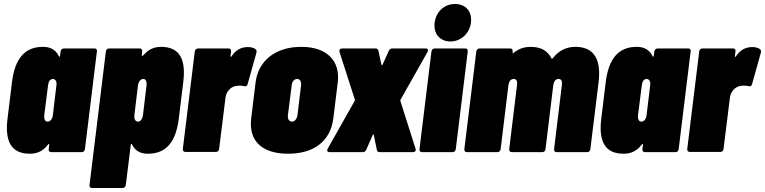

<svg xmlns="http://www.w3.org/2000/svg" viewBox="-20 -763 3837 963"><path d="M284 -505 281 -483C281 -478 278 -477 275 -481C255 -524 217 -528 195 -528C102 -528 54 -466 40 -350L18 -170C4 -60 32 8 129 8C152 8 190 4 221 -38C224 -42 227 -42 227 -37L224 -15C223 -6 228 0 237 0H390C399 0 405 -6 406 -15L466 -505C468 -514 463 -520 454 -520H301C292 -520 285 -514 284 -505ZM219 -153C206 -153 200 -166 202 -185L221 -335C223 -354 232 -367 245 -367C258 -367 266 -354 263 -335L245 -185C243 -166 232 -153 219 -153Z M788 -528C767 -528 733 -524 703 -490C696 -483 690 -478 691 -483L693 -505C694 -514 689 -520 681 -520H527C519 -520 512 -514 511 -505L429 165C428 174 433 180 441 180H595C603 180 610 174 611 165L636 -37C636 -42 639 -43 642 -39C662 4 700 8 722 8C816 8 863 -54 877 -170L899 -350C913 -460 885 -528 788 -528ZM715 -335 697 -185C694 -166 685 -153 672 -153C659 -153 652 -166 654 -185L672 -335C675 -354 685 -367 699 -367C711 -367 717 -354 715 -335Z M1223 -527C1185 -527 1159 -508 1141 -480C1139 -476 1136 -477 1136 -482L1139 -505C1140 -514 1135 -520 1127 -520H973C965 -520 958 -514 957 -505L897 -16C896 -7 901 -1 910 -1H1063C1072 -1 1078 -7 1079 -16L1111 -273C1113 -294 1128 -318 1148 -327C1165 -335 1189 -335 1204 -331C1214 -329 1219 -330 1222 -341L1266 -498C1268 -507 1267 -513 1261 -517C1252 -523 1240 -527 1223 -527Z M1425 8C1557 8 1638 -57 1652 -170L1674 -350C1687 -456 1622 -528 1491 -528C1359 -528 1275 -456 1262 -350L1240 -170C1226 -57 1293 8 1425 8ZM1445 -153C1430 -153 1422 -166 1424 -185L1443 -335C1445 -354 1456 -367 1471 -367C1484 -367 1492 -354 1490 -335L1472 -185C1469 -166 1458 -153 1445 -153Z M1632 0H1799C1807 0 1813 -3 1817 -12L1849 -85C1851 -90 1855 -90 1855 -85L1870 -12C1871 -3 1877 0 1885 0H2051C2062 0 2068 -7 2064 -18L1988 -257C1987 -260 1987 -260 1989 -263L2124 -502C2130 -513 2126 -520 2115 -520H1948C1941 -520 1934 -517 1930 -508L1899 -439C1897 -435 1893 -435 1893 -439L1878 -508C1876 -517 1871 -520 1863 -520H1696C1686 -520 1680 -513 1683 -502L1760 -263C1760 -260 1760 -260 1759 -257L1624 -18C1618 -7 1622 0 1632 0Z M2239 -555C2292 -555 2335 -595 2342 -649C2349 -705 2316 -743 2262 -743C2209 -743 2167 -705 2160 -649C2153 -595 2186 -555 2239 -555ZM2096 0H2250C2258 0 2265 -6 2266 -15L2326 -505C2327 -514 2322 -520 2314 -520H2160C2152 -520 2145 -514 2144 -505L2084 -15C2083 -6 2088 0 2096 0Z M2866 -528C2842 -528 2795 -523 2757 -476C2752 -469 2747 -466 2746 -470C2728 -507 2695 -528 2641 -528C2623 -528 2589 -525 2556 -498C2553 -495 2550 -496 2551 -500V-506C2553 -515 2547 -520 2539 -520H2385C2377 -520 2370 -514 2369 -505L2309 -15C2308 -6 2313 0 2321 0H2475C2483 0 2490 -6 2491 -15L2530 -335C2533 -356 2542 -367 2557 -367C2570 -367 2576 -356 2573 -335L2534 -15C2533 -6 2538 0 2547 0H2700C2709 0 2715 -6 2716 -15L2755 -335C2758 -356 2767 -367 2782 -367C2795 -367 2801 -356 2798 -335L2759 -15C2758 -6 2763 0 2772 0H2925C2934 0 2940 -6 2941 -15L2982 -348C2996 -459 2964 -528 2866 -528Z M3262 -505 3259 -483C3259 -478 3256 -477 3253 -481C3233 -524 3195 -528 3173 -528C3080 -528 3032 -466 3018 -350L2996 -170C2982 -60 3010 8 3107 8C3130 8 3168 4 3199 -38C3202 -42 3205 -42 3205 -37L3202 -15C3201 -6 3206 0 3215 0H3368C3377 0 3383 -6 3384 -15L3444 -505C3446 -514 3441 -520 3432 -520H3279C3270 -520 3263 -514 3262 -505ZM3197 -153C3184 -153 3178 -166 3180 -185L3199 -335C3201 -354 3210 -367 3223 -367C3236 -367 3244 -354 3241 -335L3223 -185C3221 -166 3210 -153 3197 -153Z M3753 -527C3715 -527 3689 -508 3671 -480C3669 -476 3666 -477 3666 -482L3669 -505C3670 -514 3665 -520 3657 -520H3503C3495 -520 3488 -514 3487 -505L3427 -16C3426 -7 3431 -1 3440 -1H3593C3602 -1 3608 -7 3609 -16L3641 -273C3643 -294 3658 -318 3678 -327C3695 -335 3719 -335 3734 -331C3744 -329 3749 -330 3752 -341L3796 -498C3798 -507 3797 -513 3791 -517C3782 -523 3770 -527 3753 -527Z"/></svg>

Font: Barlow Condensed Black
Style: Italic
Weight: 900
Width: 3
Italic angle: -7°
Designer: Jeremy Tribby
Foundry: Tribby Type
Version: Version 1.422;hotconv 1.0.109;makeotfexe 2.5.65596